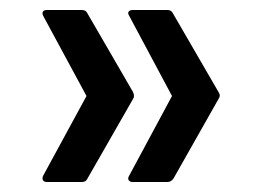

<svg xmlns="http://www.w3.org/2000/svg" viewBox="-20 -455 522 384"><path d="M245 -91Q240 -91 237.5 -94.5Q235 -98 238 -103L324 -263L238 -424Q235 -429 237.5 -432Q240 -435 245 -435H315Q323 -435 326 -428L417 -271Q422 -264 417 -257L327 -98Q322 -91 315 -91ZM74 -91Q68 -91 66 -94.5Q64 -98 66 -103L153 -263L66 -424Q64 -429 66 -432Q68 -435 74 -435H144Q152 -435 155 -428L246 -271Q250 -262 246 -257L155 -98Q152 -91 144 -91Z"/></svg>

Font: Sofia Sans Semi Condensed Medium
Style: Regular
Weight: 500
Designer: Botio Nikoltchev, Ani Petrova
Foundry: lettersoup
Version: Version 4.100